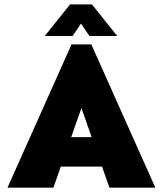

<svg xmlns="http://www.w3.org/2000/svg" viewBox="-20 -870 755 890"><path d="M14.6 0 311.5 -664.1H403.3L700.2 0H487.3L357.4 -369.1L227.5 0ZM162.1 -97.7V-234.4H534.2V-97.7ZM187.5 -703.1 304.7 -849.6H406.2L523.4 -703.1H394.5L355.5 -760.7L316.4 -703.1Z"/></svg>

Font: Sen ExtraBold
Style: Regular
Weight: 800
Version: Version 2.000;gftools[0.9.31]